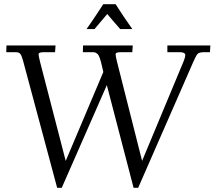

<svg xmlns="http://www.w3.org/2000/svg" viewBox="-20 -885 1038 920"><path d="M493.9 -817.9 432.9 -745.8H394.8Q426.3 -789.8 474.9 -865H533.9Q569.6 -808.6 614 -745.8H555.9Q542 -761 522 -784.7Q502 -808.3 493.9 -817.9ZM867.9 -620.1Q867.9 -635 841.1 -635H782V-667H988L986.1 -635H959Q934.6 -635 926.8 -626.6Q918.9 -618.2 904.7 -585.2Q890.4 -552.2 885 -540L642.1 14.9H620.1L491.9 -477.1L275.9 14.9H253.9L96.9 -570.1Q93 -584.5 91.2 -591.4Q89.4 -598.4 86.4 -607.1Q83.5 -615.7 82.2 -618.9Q80.8 -622.1 77.5 -626.3Q74.2 -630.6 72.4 -631.5Q70.6 -632.3 65.9 -633.7Q61.3 -635 57.6 -635H10L11 -667H246.1L243.9 -635H193.1Q176.8 -635 170.9 -632.6Q165 -630.1 165 -623.7Q165 -617.2 172.1 -587.9L294.9 -114L475.1 -540L468 -571Q457.5 -618.2 446.8 -627Q438 -634.3 430.3 -634.6Q422.6 -635 416 -635H377L377.9 -667H616L614 -635H562Q545.7 -635 539.8 -632.6Q533.9 -630.1 533.9 -623.7Q533.9 -617.2 541 -587.9L660.9 -114L860.1 -592Q867.9 -612.1 867.9 -620.1Z"/></svg>

Font: Linden Hill
Style: Italic
Weight: 400
Italic angle: -5.60001°
Version: Version 1.201